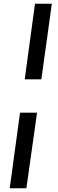

<svg xmlns="http://www.w3.org/2000/svg" viewBox="-20 -845 309 1026"><path d="M201 -421 257 -825H167L112 -421ZM121 161 178 -243H87L32 161Z"/></svg>

Font: United Sans SemiBold
Style: Italic
Weight: 600
Italic angle: -8°
Designer: Pablo Impallari, Rodrigo Fuenzalida (Modified by Dan O. Williams)
Version: Version 1.000;PS 001.000;hotconv 1.0.88;makeotf.lib2.5.64775